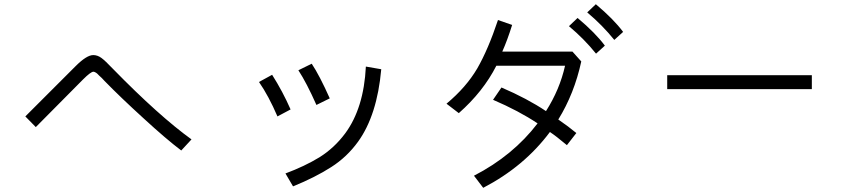

<svg xmlns="http://www.w3.org/2000/svg" viewBox="-20 -856 4040 914"><path d="M100.6 -301.8Q160.2 -361.3 339.8 -541Q392.6 -593.8 423.8 -593.8Q444.3 -593.8 462.9 -580.1Q480.5 -567.4 517.6 -528.3Q737.3 -303.7 891.6 -192.4Q875 -174.8 842.8 -139.6Q771.5 -193.4 663.1 -293Q554.7 -391.6 476.6 -471.7Q472.7 -475.6 464.8 -484.4Q456.1 -493.2 452.1 -496.1Q448.2 -500 442.4 -505.9Q436.5 -510.7 431.6 -512.7Q427.7 -514.6 424.8 -514.6Q412.1 -514.6 375 -477.5Q299.8 -402.3 150.4 -251Q137.7 -263.7 100.6 -301.8Z M1338.9 -30.3Q1430.7 -64.5 1501 -107.4Q1571.3 -151.4 1623 -220.7Q1711.9 -340.8 1721.7 -539.1Q1746.1 -535.2 1794.9 -526.4Q1775.4 -307.6 1684.6 -181.6Q1631.8 -108.4 1556.6 -60.5Q1480.5 -11.7 1375 31.2Q1363.3 10.7 1338.9 -30.3ZM1212.9 -465.8Q1228.5 -474.6 1275.4 -500Q1326.2 -419.9 1363.3 -335Q1342.8 -324.2 1300.8 -301.8Q1258.8 -399.4 1212.9 -465.8ZM1400.4 -521.5Q1416 -529.3 1463.9 -552.7Q1501 -497.1 1549.8 -387.7Q1528.3 -377 1486.3 -356.4Q1439.5 -461.9 1400.4 -521.5Z M2327.1 -380.9Q2336.9 -395.5 2367.2 -439.5Q2490.2 -386.7 2579.1 -327.1Q2644.5 -429.7 2669.9 -543Q2560.5 -543 2342.8 -543Q2280.3 -419.9 2164.1 -317.4Q2144.5 -332 2105.5 -362.3Q2199.2 -440.4 2252 -530.3Q2303.7 -620.1 2350.6 -760.7Q2373 -752.9 2418 -737.3Q2395.5 -665 2371.1 -610.4Q2482.4 -610.4 2705.1 -610.4Q2715.8 -598.6 2747.1 -563.5Q2713.9 -410.2 2637.7 -287.1Q2687.5 -252.9 2723.6 -222.7Q2709 -203.1 2678.7 -165Q2625 -210 2597.7 -227.5Q2475.6 -63.5 2280.3 38.1Q2265.6 18.6 2236.3 -19.5Q2421.9 -115.2 2539.1 -268.6Q2450.2 -328.1 2327.1 -380.9ZM2775.4 -796.9Q2785.2 -806.6 2816.4 -835.9Q2901.4 -764.6 2946.3 -704.1Q2932.6 -691.4 2904.3 -666Q2847.7 -736.3 2775.4 -796.9ZM2688.5 -731.4Q2698.2 -741.2 2729.5 -770.5Q2814.5 -699.2 2859.4 -638.7Q2845.7 -626 2817.4 -600.6Q2760.7 -670.9 2688.5 -731.4Z M3156.2 -431.6Q3156.2 -448.2 3156.2 -498Q3328.1 -498 3844.7 -498Q3844.7 -481.4 3844.7 -431.6Q3672.9 -431.6 3156.2 -431.6Z"/></svg>

Font: Gothic A1
Style: Regular
Weight: 400
Designer: HanYang I&C Co.,Ltd.
Version: Version 2.50